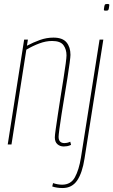

<svg xmlns="http://www.w3.org/2000/svg" viewBox="-20 -730 572 970"><path d="M102 -530H121L116 -499Q148 -516 181.5 -528Q215 -540 250 -540Q296 -540 316 -516Q336 -492 336 -453Q336 -444 332 -413Q328 -382 321 -338Q314 -294 306 -245.5Q298 -197 291 -153Q284 -109 280 -78Q276 -47 276 -39Q276 -7 306 -7Q312 -7 319 -8.5Q326 -10 335 -14L339 2Q328 7 319 8.5Q310 10 302 10Q283 10 270 -1.5Q257 -13 257 -36Q257 -46 261.5 -77.5Q266 -109 272.5 -152.5Q279 -196 286.5 -243.5Q294 -291 301 -334.5Q308 -378 312 -409Q316 -440 316 -450Q316 -481 300.5 -502Q285 -523 243 -523Q212 -523 178.5 -510.5Q145 -498 113 -479L38 0H19ZM522 -710Q527 -710 530 -709Q533 -708 532 -702Q530 -684 527.5 -680Q525 -676 515 -676Q510 -676 507 -677Q504 -678 505 -684Q507 -702 509.5 -706Q512 -710 522 -710ZM502 -530 407 71Q396 143 370 181.5Q344 220 296 220Q283 220 269 218Q255 216 244 212L248 195Q272 203 294 203Q338 203 358.5 165.5Q379 128 389 66L483 -530Z"/></svg>

Font: Georama SemiCondensed Thin
Style: Italic
Weight: 100
Width: 4
Italic angle: -9°
Designer: Jean-Baptiste Levee
Foundry: Production Type
Version: Version 1.000